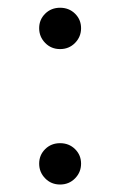

<svg xmlns="http://www.w3.org/2000/svg" viewBox="-20 -478 314 503"><path d="M82.6 -404.1Q82.6 -381.6 98.4 -365.5Q114.1 -349.4 137.4 -349.4Q160.8 -349.4 176.6 -365.5Q192.4 -381.6 192.4 -404.1Q192.4 -426.6 176.6 -442.2Q160.8 -457.7 137.4 -457.7Q114.1 -457.7 98.4 -442.2Q82.6 -426.6 82.6 -404.1ZM82.6 -49.3Q82.6 -26.8 98.4 -10.7Q114.1 5.4 137.4 5.4Q160.8 5.4 176.6 -10.7Q192.4 -26.8 192.4 -49.3Q192.4 -71.8 176.6 -87.4Q160.8 -102.9 137.4 -102.9Q114.1 -102.9 98.4 -87.4Q82.6 -71.8 82.6 -49.3Z"/></svg>

Font: Estedad VF
Style: Regular
Weight: 100
Designer: Amin Abedi
Version: Version 7.3